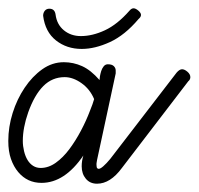

<svg xmlns="http://www.w3.org/2000/svg" viewBox="-25 -452 479 463"><path d="M401 -277Q408 -285 414 -285Q420 -285 427 -279Q434 -273 434 -266Q434 -260 429 -256L269 -47Q241 -9 209 -9Q192 -9 182 -21Q172 -33 172 -51Q172 -64 176 -77Q131 -11 75 -11Q58 -11 44 -17.5Q30 -24 19 -37Q8 -50 1.5 -68.5Q-5 -87 -5 -112Q-5 -146 5.5 -179.5Q16 -213 34.5 -240.5Q53 -268 77 -285Q101 -302 129 -302Q152 -302 173 -292.5Q194 -283 215 -259Q215 -262 216 -268Q217 -274 219 -280.5Q221 -287 225 -292Q229 -297 235 -297Q245 -297 249.5 -292.5Q254 -288 254 -282Q254 -276 254 -275L209 -66Q207 -58 208 -51Q208 -46 212 -45Q216 -44 224 -51Q232 -58 241 -69ZM192 -185Q196 -195 198 -200.5Q200 -206 202 -213Q192 -237 171.5 -251.5Q151 -266 131 -266Q101 -266 79.5 -244.5Q58 -223 43 -181Q30 -144 30 -112Q30 -100 33 -87.5Q36 -75 41.5 -66Q47 -57 55 -52Q63 -47 73 -47Q92 -47 109.5 -59.5Q127 -72 142 -92Q157 -112 170 -136.5Q183 -161 192 -185ZM79 -414Q79 -421 83 -426Q87 -431 94 -431Q107 -431 109 -417Q112 -393 129 -379Q146 -365 170 -365Q198 -365 228 -379Q258 -393 287 -426Q292 -432 297 -432Q302 -432 308.5 -426.5Q315 -421 315 -416Q315 -411 309 -406Q276 -367 240 -350.5Q204 -334 172 -334Q136 -334 110 -354.5Q84 -375 79 -414Z"/></svg>

Font: Gruenewald VA
Style: Regular
Weight: 400
Designer: Peter Wiegel
Foundry: Peter Wiegel, nach dem Schriftentwurf von Dr. H. Gr¸newald
Version: Version 0.007